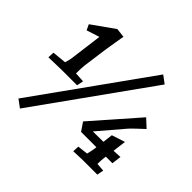

<svg xmlns="http://www.w3.org/2000/svg" viewBox="-181 -925 1179 1179"><g transform="rotate(45 408.5 -336.0)"><path d="M36 -339 128 -348Q139 -383 140 -399L167 -607L83 -580L66 -616L211 -719L271 -712Q268 -694 260 -648Q252 -602 247 -566L227 -418Q224 -393 224 -347L289 -343L280 -300H148L34 -297ZM83 12 607 -721 657 -684 133 49ZM463 -169 719 -461 772 -412Q760 -401 727.5 -370.5Q695 -340 688 -331L549 -168L640 -169L648 -234L734 -262L723 -174L780 -177L772 -115H715L713 -101Q710 -76 710 -47L764 -43L756 0H629L574 2L550 3L552 -39L620 -47Q628 -77 631 -99L633 -115H500Z"/></g></svg>

Font: Andada Pro SemiBold
Style: Italic
Weight: 600
Italic angle: -6.99998°
Designer: Carolina Giovagnoli
Foundry: Huerta Tipografica
Version: Version 3.005